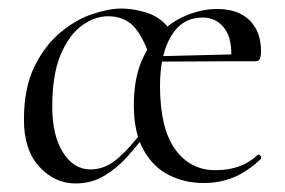

<svg xmlns="http://www.w3.org/2000/svg" viewBox="-20 -416 666 449"><path d="M293 -170 332.8 -299Q332.8 -286.4 338.3 -273Q343.8 -259.6 349 -245.3Q354.2 -231 354.2 -215Q354.2 -116 389.5 -67Q424.8 -18 483.8 -18Q545.4 -18 582.8 -54Q585.6 -56 589.1 -51.5Q592.6 -47 589.8 -44Q557.8 -14 525.8 -1Q493.8 12 455.6 12Q412.2 12 375.2 -6.5Q338.2 -25 315.6 -65.5Q293 -106 293 -170ZM330.6 -271.8 329.6 -284 532 -289V-272.8ZM293 -170Q293 -231 311.4 -274Q329.8 -317 359 -343.5Q388.2 -370 422.1 -382.5Q456 -395 487.6 -395Q537 -395 563.7 -368.5Q590.4 -342 590.4 -296Q590.4 -285 587.9 -278.9Q585.4 -272.8 578.4 -272.8H520Q524.6 -322.8 505.5 -348.9Q486.4 -375 453.6 -375Q406 -375 380.1 -331.5Q354.2 -288 354.2 -215ZM156.6 13Q108 13 72 -26Q36 -65 36 -136Q36 -210 60.1 -259.5Q84.2 -309 120.6 -339.5Q157 -370 195.8 -383Q234.6 -396 264.8 -396Q291.2 -396 322.4 -386.5Q353.6 -377 374 -351L331 -282Q313 -334 290.9 -356Q268.8 -378 232.6 -378Q201.4 -378 171.2 -356Q141 -334 121.6 -287.5Q102.2 -241 102.2 -167Q102.2 -99 127.4 -59.4Q152.6 -19.8 191.4 -19.8Q227 -19.8 256.9 -46.7Q286.8 -73.6 311.8 -108L319.8 -100.6Q301.8 -76.6 278.3 -50.2Q254.8 -23.8 224.7 -5.4Q194.6 13 156.6 13Z"/></svg>

Font: Cormorant Infant Light
Style: Regular
Weight: 300
Designer: Christian Thalmann (Catharsis Fonts)
Foundry: Catharsis Fonts
Version: Version 4.001